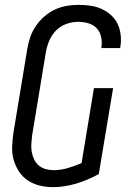

<svg xmlns="http://www.w3.org/2000/svg" viewBox="-20 -763 540 791"><path d="M198 8Q170 8 143.5 1.5Q117 -5 95 -19.5Q73 -34 58.5 -56Q44 -78 36.5 -104Q29 -130 30 -158Q31 -186 35 -214L92 -559Q96 -584 104 -608Q112 -632 126.5 -654Q141 -676 161.5 -694Q182 -712 205 -723Q228 -734 253 -738.5Q278 -743 303 -743Q328 -743 352.5 -739.5Q377 -736 398 -726.5Q419 -717 436.5 -701.5Q454 -686 464 -665.5Q474 -645 477 -620.5Q480 -596 476 -571L475 -565H397L398 -569Q401 -590 396.5 -611Q392 -632 378.5 -646.5Q365 -661 344.5 -667Q324 -673 302 -673Q278 -673 253.5 -664.5Q229 -656 211 -637.5Q193 -619 183 -595.5Q173 -572 169 -548L112 -203Q110 -186 109 -169Q108 -152 111 -136Q114 -120 121 -105.5Q128 -91 140 -81Q152 -71 168 -66.5Q184 -62 201 -62Q230 -62 259 -70.5Q288 -79 316 -91L367 -400H446L387 -46Q342 -21 293.5 -6.5Q245 8 198 8Z"/></svg>

Font: Iosevka Algr
Style: Italic
Weight: 400
Italic angle: -9°
Monospace: yes
Designer: Belleve Invis
Foundry: Belleve Invis
Version: Version 26.0.2; ttfautohint (v1.8.3)